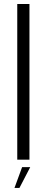

<svg xmlns="http://www.w3.org/2000/svg" viewBox="-20 -805 240 968"><path d="M67 0H128.5V-785H67ZM53 142.5H78L132.5 37.5H91.5Z"/></svg>

Font: Anybody Thin Light
Style: Regular
Weight: 300
Version: Version 1.113;gftools[0.9.25]